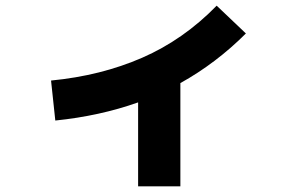

<svg xmlns="http://www.w3.org/2000/svg" viewBox="-20 -613 1040 677"><path d="M175 -188 160 -329Q336 -346 481.5 -409.5Q627 -473 744 -593L847 -495Q742 -390 616 -320V44H467V-252Q332 -204 175 -188Z"/></svg>

Font: Murecho ExtraBold
Style: Regular
Weight: 800
Designer: Neil Summerour
Foundry: Positype
Version: Version 1.010; ttfautohint (v1.8.3)